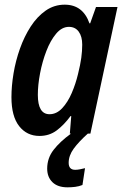

<svg xmlns="http://www.w3.org/2000/svg" viewBox="-20 -572 525 822"><path d="M149 10Q95 10 62 -32Q29 -74 29 -156Q29 -204 38 -258Q47 -312 65.5 -364Q84 -416 111.5 -458.5Q139 -501 175.5 -526.5Q212 -552 257 -552Q335 -552 363 -472H366L391 -542H483L367 0H279L285 -75H282Q254 -37 222.5 -13.5Q191 10 149 10ZM192 -83Q222 -83 246 -108.5Q270 -134 287 -173.5Q304 -213 314 -255Q324 -295 328 -324.5Q332 -354 332 -381Q332 -416 317 -436.5Q302 -457 275 -457Q245 -457 220.5 -428Q196 -399 178.5 -353.5Q161 -308 151.5 -258Q142 -208 142 -166Q142 -83 192 -83ZM269 230Q227 230 204.5 208Q182 186 182 150Q182 105 209.5 69.5Q237 34 284 0H356Q317 35 295.5 64.5Q274 94 274 125Q274 155 302 155Q311 155 321.5 153Q332 151 344 148L333 220Q318 226 302 228Q286 230 269 230Z"/></svg>

Font: Noto Sans Condensed SemiBold
Style: Italic
Weight: 600
Width: 3
Italic angle: -12°
Designer: Monotype Design Team
Foundry: Monotype Imaging Inc.
Version: Version 2.013; ttfautohint (v1.8.4.7-5d5b)